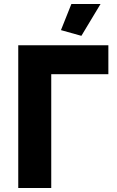

<svg xmlns="http://www.w3.org/2000/svg" viewBox="-20 -935 584 955"><path d="M384.8 -756.8 283.2 -785.2 335 -915H480ZM70.8 0V-710H519V-565.9H234.9V0Z"/></svg>

Font: Raleway-v4020 ExtraBold
Style: Regular
Weight: 800
Designer: Matt McInerney, Pablo Impallari, Rodrigo Fuenzalida
Foundry: Matt McInerney, Pablo Impallari, Rodrigo Fuenzalida
Version: Version 4.020;PS 004.020;hotconv 1.0.88;makeotf.lib2.5.64775